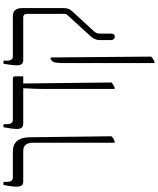

<svg xmlns="http://www.w3.org/2000/svg" viewBox="80 -768 927 1128"><g transform="rotate(-90 544.0 -203.5)"><path d="M270 -473Q270 -531 222 -531H43Q26 -531 19 -540Q12 -549 12 -569Q12 -600 22 -647H40V-627Q40 -592 65 -592H218Q300 -592 302 -495L308 -13Q296 0 278 6H270Z M586 -402Q586 -466 589 -502L590 -530V-531H382Q351 -531 351 -566Q351 -597 361 -647H379V-627Q379 -592 404 -592H645Q660 -592 660 -578V-531H618L624 -13Q614 -2 594 6H586Z M873 -14V-81Q873 -113 899 -139L1015 -266Q1022 -273 1024.5 -278Q1027 -283 1027 -292V-511Q1027 -520 1021.5 -525.5Q1016 -531 1007 -531H756Q739 -531 732 -540Q725 -549 725 -569Q725 -598 734 -647H752V-627Q752 -592 777 -592H1015Q1061 -592 1061 -536V-295Q1061 -276 1056 -264Q1051 -252 1040 -241L927 -118Q918 -108 914.5 -100.5Q911 -93 911 -81V-14Q911 7 893 7Q885 7 879 1Q873 -5 873 -14ZM738 -295Q738 -327 741.5 -343Q745 -359 753 -364L766 -372L771 -366L776 220Q765 232 746 240H738Z"/></g></svg>

Font: Noto Serif Hebrew CondLight
Style: Regular
Weight: 300
Width: 3
Designer: Monotype Design Team
Foundry: Monotype Imaging Inc.
Version: Version 1.000